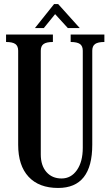

<svg xmlns="http://www.w3.org/2000/svg" viewBox="-20 -921 547 951"><path d="M10 -713V-750H242V-713Q210 -713 196 -703Q182 -693 182 -670V-156Q182 -101 210 -69Q238 -37 285 -37Q332 -37 361 -78.5Q390 -120 390 -189V-670Q390 -693 376 -703Q362 -713 330 -713V-750H497V-713Q465 -713 451 -703Q437 -693 437 -670V-204Q437 10 268 10Q173 10 121.5 -45.5Q70 -101 70 -204V-670Q70 -693 56 -703Q42 -713 10 -713ZM197 -782H153L248 -901H268L375 -782H316L253 -851Z"/></svg>

Font: Girassol
Style: Regular
Weight: 400
Width: 3
Designer: Liam Spradlin
Version: Version 1.004